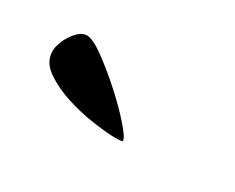

<svg xmlns="http://www.w3.org/2000/svg" viewBox="-37 -671 413 337"><g transform="rotate(30 169.0 -502.5)"><path d="M217 -439Q217 -437 203 -437Q187 -437 158 -441Q129 -445 101 -454Q73 -463 52 -477.5Q31 -492 31 -514Q31 -521 34 -530Q37 -539 42.5 -547.5Q48 -556 55 -562Q62 -568 70 -568Q82 -568 106 -550.5Q130 -533 155 -510.5Q180 -488 198.5 -467Q217 -446 217 -439Z"/></g></svg>

Font: Gloria
Style: Regular
Weight: 400
Designer: Peter Wiegel
Foundry: Peter Wiegel
Version: Version 1.000